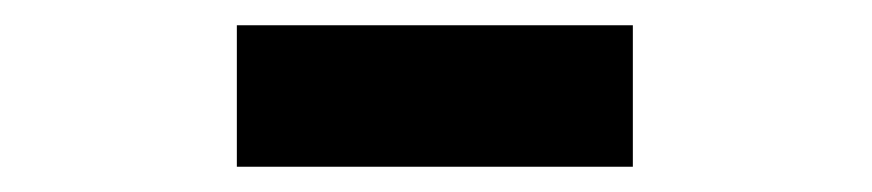

<svg xmlns="http://www.w3.org/2000/svg" viewBox="-20 -332 690 152"><path d="M167.5 -312H481V-200H167.5Z"/></svg>

Font: B612 Mono
Style: Bold
Weight: 700
Version: Version 1.005